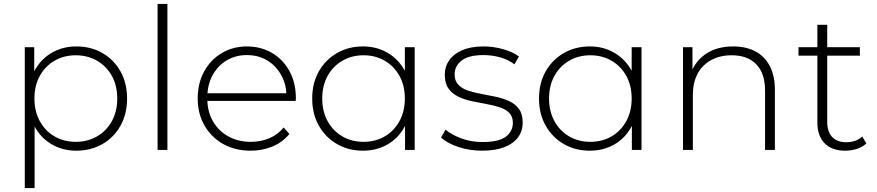

<svg xmlns="http://www.w3.org/2000/svg" viewBox="-20 -762 4457 976"><path d="M368 4Q299 4 243.5 -28Q188 -60 155.5 -119.5Q123 -179 123 -261Q123 -343 155.5 -402.5Q188 -462 243.5 -494Q299 -526 368 -526Q442 -526 500.5 -492.5Q559 -459 592.5 -399Q626 -339 626 -261Q626 -183 592.5 -123Q559 -63 500.5 -29.5Q442 4 368 4ZM106 194V-522H154V-351L146 -260L156 -169V194ZM365 -41Q425 -41 473 -68.5Q521 -96 548.5 -146Q576 -196 576 -261Q576 -327 548.5 -376.5Q521 -426 473 -453.5Q425 -481 365 -481Q305 -481 257.5 -453.5Q210 -426 182.5 -376.5Q155 -327 155 -261Q155 -196 182.5 -146Q210 -96 257.5 -68.5Q305 -41 365 -41Z M781 0V-742H831V0Z M1254 4Q1175 4 1114.5 -30Q1054 -64 1019.5 -124Q985 -184 985 -261Q985 -339 1017.5 -398.5Q1050 -458 1107 -492Q1164 -526 1235 -526Q1306 -526 1362.5 -493Q1419 -460 1451.5 -400.5Q1484 -341 1484 -263Q1484 -260 1483.5 -256.5Q1483 -253 1483 -249H1022V-288H1456L1436 -269Q1437 -330 1410.5 -378.5Q1384 -427 1339 -454.5Q1294 -482 1235 -482Q1177 -482 1131.5 -454.5Q1086 -427 1060 -378.5Q1034 -330 1034 -268V-259Q1034 -195 1062.5 -145.5Q1091 -96 1141 -68.5Q1191 -41 1255 -41Q1305 -41 1348.5 -59Q1392 -77 1422 -114L1451 -81Q1417 -39 1365.5 -17.5Q1314 4 1254 4Z M1825 4Q1752 4 1693.5 -29.5Q1635 -63 1601 -123Q1567 -183 1567 -261Q1567 -340 1601 -399.5Q1635 -459 1693.5 -492.5Q1752 -526 1825 -526Q1894 -526 1949.5 -494Q2005 -462 2037.5 -403Q2070 -344 2070 -261Q2070 -180 2038 -120Q2006 -60 1950.5 -28Q1895 4 1825 4ZM1828 -41Q1888 -41 1935.5 -68.5Q1983 -96 2010.5 -146Q2038 -196 2038 -261Q2038 -327 2010.5 -376.5Q1983 -426 1935.5 -453.5Q1888 -481 1828 -481Q1768 -481 1720.5 -453.5Q1673 -426 1645.5 -376.5Q1618 -327 1618 -261Q1618 -196 1645.5 -146Q1673 -96 1720.5 -68.5Q1768 -41 1828 -41ZM2039 0V-171L2048 -262L2038 -353V-522H2088V0Z M2431 4Q2366 4 2309.5 -15Q2253 -34 2222 -63L2245 -103Q2275 -77 2325 -58.5Q2375 -40 2433 -40Q2515 -40 2551 -67Q2587 -94 2587 -138Q2587 -170 2568.5 -188.5Q2550 -207 2519 -217Q2488 -227 2451 -233.5Q2414 -240 2377 -248Q2340 -256 2309 -271Q2278 -286 2259.5 -312.5Q2241 -339 2241 -383Q2241 -423 2263 -455Q2285 -487 2329 -506.5Q2373 -526 2439 -526Q2488 -526 2537.5 -512Q2587 -498 2618 -475L2595 -435Q2562 -460 2521 -471Q2480 -482 2438 -482Q2362 -482 2326.5 -454Q2291 -426 2291 -384Q2291 -351 2309.5 -331.5Q2328 -312 2359 -301.5Q2390 -291 2427 -284.5Q2464 -278 2501 -270Q2538 -262 2569 -247.5Q2600 -233 2618.5 -207.5Q2637 -182 2637 -139Q2637 -96 2613.5 -64Q2590 -32 2544 -14Q2498 4 2431 4Z M2978 4Q2905 4 2846.5 -29.5Q2788 -63 2754 -123Q2720 -183 2720 -261Q2720 -340 2754 -399.5Q2788 -459 2846.5 -492.5Q2905 -526 2978 -526Q3047 -526 3102.5 -494Q3158 -462 3190.5 -403Q3223 -344 3223 -261Q3223 -180 3191 -120Q3159 -60 3103.5 -28Q3048 4 2978 4ZM2981 -41Q3041 -41 3088.5 -68.5Q3136 -96 3163.5 -146Q3191 -196 3191 -261Q3191 -327 3163.5 -376.5Q3136 -426 3088.5 -453.5Q3041 -481 2981 -481Q2921 -481 2873.5 -453.5Q2826 -426 2798.5 -376.5Q2771 -327 2771 -261Q2771 -196 2798.5 -146Q2826 -96 2873.5 -68.5Q2921 -41 2981 -41ZM3192 0V-171L3201 -262L3191 -353V-522H3241V0Z M3707 -526Q3771 -526 3818.5 -501.5Q3866 -477 3892.5 -427.5Q3919 -378 3919 -305V0H3869V-301Q3869 -389 3824.5 -435Q3780 -481 3700 -481Q3639 -481 3594 -456Q3549 -431 3525.5 -386Q3502 -341 3502 -278V0H3452V-522H3500V-377L3493 -393Q3517 -455 3572 -490.5Q3627 -526 3707 -526Z M4277 4Q4208 4 4171.5 -34Q4135 -72 4135 -138V-636H4185V-143Q4185 -93 4210 -66Q4235 -39 4282 -39Q4331 -39 4363 -68L4384 -33Q4364 -14 4335.5 -5Q4307 4 4277 4ZM4039 -479V-522H4351V-479Z"/></svg>

Font: MOST Montserrat Light
Style: Regular
Weight: 300
Designer: Julieta Ulanovsky
Foundry: Julieta Ulanovsky
Version: Version 8.000;March 11, 2024;FontCreator 15.0.0.2926 64-bit